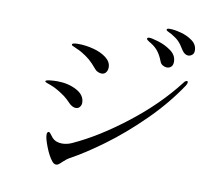

<svg xmlns="http://www.w3.org/2000/svg" viewBox="-87 -943 1174 1031"><g transform="rotate(10 500.0 -427.0)"><path d="M843 -740Q827 -767 812.5 -782Q798 -797 772 -812Q765 -816 758 -819Q751 -822 746 -825.5Q741 -829 741 -832Q741 -839 758 -839Q783 -839 819 -829.5Q855 -820 882.5 -799.5Q910 -779 910 -747Q910 -731 900 -723Q890 -715 879 -715Q859 -715 843 -740ZM738 -660Q727 -689 711.5 -709.5Q696 -730 670 -746Q668 -747 660.5 -751.5Q653 -756 649.5 -759.5Q646 -763 646 -766Q646 -773 659 -773Q670 -773 707.5 -762Q745 -751 777.5 -727.5Q810 -704 810 -668Q810 -650 800.5 -641Q791 -632 777 -632Q767 -632 755 -638.5Q743 -645 738 -660ZM401 -556Q375 -587 356.5 -602.5Q338 -618 311 -634Q297 -642 283.5 -647.5Q270 -653 265 -656Q264 -656 259 -658.5Q254 -661 254 -665Q254 -674 288 -674Q328 -674 370.5 -663Q413 -652 441.5 -630Q470 -608 470 -578Q470 -562 461.5 -550.5Q453 -539 438 -539Q428 -539 417 -544Q406 -549 401 -556ZM259 -29Q239 -54 221.5 -99Q204 -144 204 -164Q204 -181 214 -181Q218 -181 225 -172Q232 -163 239 -154Q259 -132 294 -132Q322 -132 349 -145Q483 -206 630.5 -320.5Q778 -435 879 -566Q888 -579 896 -579Q902 -579 902 -573Q902 -565 895 -554Q823 -446 723 -347.5Q623 -249 523.5 -176Q424 -103 346 -61Q336 -56 314 -36Q303 -25 296 -20Q289 -15 282 -15Q270 -15 259 -29ZM299 -349Q275 -374 260 -385Q245 -396 222 -410Q198 -424 179.5 -430.5Q161 -437 156 -439Q148 -442 148 -446Q148 -452 169.5 -454.5Q191 -457 211 -457Q271 -457 317 -432.5Q363 -408 363 -366Q363 -353 355 -343Q347 -333 333 -333Q324 -333 314.5 -338Q305 -343 299 -349Z"/></g></svg>

Font: Shippori Mincho
Style: Regular
Weight: 400
Designer: FONTDASU
Foundry: FONTDASU / Google Inc. / but / Adobe
Version: Version 3.110; ttfautohint (v1.8.3)